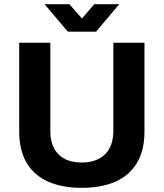

<svg xmlns="http://www.w3.org/2000/svg" viewBox="-20 -892 788 924"><path d="M373.2 12Q279.3 12 211.8 -17.8Q144.3 -47.5 108.3 -108.1Q72.4 -168.7 72.4 -259V-686.4H222.2V-262.8Q222.2 -189 261.2 -149.5Q300.2 -110 373 -110Q445.7 -110 485.6 -149.5Q525.5 -189 525.5 -262.8V-686.4H675.3V-259Q675.3 -168.7 639.1 -108.1Q602.9 -47.5 535.4 -17.8Q467.9 12 373.2 12ZM194.4 -871.7H313.9L402.4 -771L346 -770.2L433.7 -871.7H553.6L442.3 -739.5H306.5Z"/></svg>

Font: Archivo Variable SemiBold
Style: Regular
Weight: 600
Designer: Hector Gatti
Foundry: Omnibus-Type
Version: Version 2.001